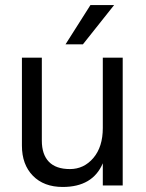

<svg xmlns="http://www.w3.org/2000/svg" viewBox="-20 -736 580 762"><path d="M309 -560H240L339 -716H433ZM467 0H388V-88Q348 6 229 6Q154 6 110.5 -38.5Q67 -83 67 -158V-507H146V-178Q146 -123 174 -94Q202 -65 257.5 -65Q313 -65 350.5 -109Q388 -153 388 -228V-507H467Z"/></svg>

Font: Hind Jalandhar
Style: Regular
Weight: 400
Designer: Namrata Goyal
Foundry: Indian Type Foundry
Version: Version 0.702;PS 1.0;hotconv 1.0.81;makeotf.lib2.5.63406